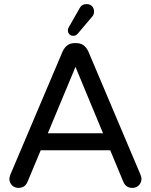

<svg xmlns="http://www.w3.org/2000/svg" viewBox="-20 -914 737 939"><path d="M439.9 -856.9Q439.9 -841.8 430.2 -832L360.8 -750Q351.1 -738.8 338.9 -738.8Q326.7 -738.8 319.3 -746.3Q312 -753.9 312 -766.1Q312 -775.4 318.8 -785.2L370.1 -875Q379.9 -894 402.8 -894Q419.9 -894 429.9 -884Q439.9 -874 439.9 -856.9ZM671.9 -40Q671.9 -21 659.4 -8.1Q647 4.9 627 4.9Q596.7 4.9 584 -22.9L519 -179.2H179.2L113.8 -22.9Q101.1 4.9 70.8 4.9Q50.8 4.9 38.3 -8.1Q25.9 -21 25.9 -40Q25.9 -46.9 30.8 -60.1L286.1 -662.1Q305.2 -703.1 344.2 -703.1H354Q393.1 -703.1 412.1 -662.1L667 -60.1Q671.9 -46.9 671.9 -40ZM483.9 -262.2 349.1 -586.9 213.9 -262.2Z"/></svg>

Font: Aka-Acid-Varela
Style: Regular
Weight: 400
Designer: Joe Prince, Avraham Cornfeld, Cyberella
Foundry: Joe Prince, Avraham Cornfeld, Cyberella
Version: Version 2.000; ttfautohint (v1.5.33-1714) -l 8 -r 50 -G 200 